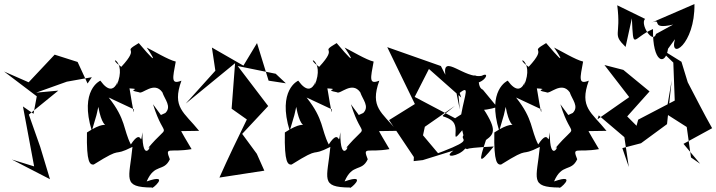

<svg xmlns="http://www.w3.org/2000/svg" viewBox="-41 -828 3525 945"><path d="M390 -417 341 -523 228 -559 100 -423 -21 -476 140 -354 124 -268 72 -304 127 -9 17 -43 205 54 157 -105 101 -264 246 -382 137 -372 288 -426 411 -448Z M434 -262 443 -302C473 -133 532 -271 387 -176C384 -25 402 -17 420 -18C573 -114 504 -51 611 -105C596 52 558 94 708 95C699 111 806 21 681 65C720 -26 765 20 795 -44C769 -110 792 -75 902 -94C794 -272 811 -285 805 -182L939 -184C865 -276 804 -299 852 -431C799 -410 809 -443 824 -525C788 -533 712 -579 681 -594C681 -594 772 -462 642 -616C551 -562 657 -608 556 -499C472 -558 590 -539 533 -407C548 -488 533 -320 453 -431C452 -431 349 -385 411 -184ZM751 -262 712 -315C772 -123 804 -239 685 -96C717 -132 659 -8 660 -177C648 -90 662 -207 603 -117C565 -191 580 -240 494 -348L618 -290C621 -230 597 -397 596 -393C667 -389 572 -387 643 -374C659 -361 717 -431 758 -374C770 -338 805 -304 773 -272Z M1366 -418 1281 -431 1224 -616 1157 -505 1002 -594 1019 -480 873 -318 1116 -517 1099 -293 1174 -240C1128 -146 1082 -51 1039 46L1260 12L1223 -71L1151 -169L1279 -306L1129 -503L1316 -465Z M1408 -262 1417 -302C1447 -133 1506 -271 1361 -176C1358 -25 1376 -17 1394 -18C1547 -114 1478 -51 1585 -105C1570 52 1532 94 1682 95C1673 111 1780 21 1655 65C1694 -26 1739 20 1769 -44C1743 -110 1766 -75 1876 -94C1768 -272 1785 -285 1779 -182L1913 -184C1839 -276 1778 -299 1826 -431C1773 -410 1783 -443 1798 -525C1762 -533 1686 -579 1655 -594C1655 -594 1746 -462 1616 -616C1525 -562 1631 -608 1530 -499C1446 -558 1564 -539 1507 -407C1522 -488 1507 -320 1427 -431C1426 -431 1323 -385 1385 -184ZM1725 -262 1686 -315C1746 -123 1778 -239 1659 -96C1691 -132 1633 -8 1634 -177C1622 -90 1636 -207 1577 -117C1539 -191 1554 -240 1468 -348L1592 -290C1595 -230 1571 -397 1570 -393C1641 -389 1546 -387 1617 -374C1633 -361 1691 -431 1732 -374C1744 -338 1779 -304 1747 -272Z M2336 -386C2292 -405 2348 -499 2242 -434C2323 -379 2387 -485 2330 -455C2246 -438 2135 -567 2151 -460L2129 -503L1865 -596C1911 -502 1956 -407 2001 -316L1874 -237L1996 -55L1995 -35L2040 -40L2191 -87C2135 -47 2217 -57 2249 -97C2285 -88 2196 -98 2389 -107C2313 -13 2315 -31 2351 -139C2396 -171 2405 -194 2325 -313C2253 -278 2340 -280 2406 -301ZM2240 -162C2221 -137 2294 -143 2139 -83L2115 -74L2041 -162L2050 -204L2198 -307C2110 -233 2132 -272 2182 -235C2228 -200 2169 -106 2234 -187ZM2215 -366C2274 -413 2248 -370 2229 -265L2199 -246L2000 -351L2075 -498L2064 -494L2229 -348C2196 -450 2179 -497 2222 -289Z M2439 -262 2448 -302C2478 -133 2537 -271 2392 -176C2389 -25 2407 -17 2425 -18C2578 -114 2509 -51 2616 -105C2601 52 2563 94 2713 95C2704 111 2811 21 2686 65C2725 -26 2770 20 2800 -44C2774 -110 2797 -75 2907 -94C2799 -272 2816 -285 2810 -182L2944 -184C2870 -276 2809 -299 2857 -431C2804 -410 2814 -443 2829 -525C2793 -533 2717 -579 2686 -594C2686 -594 2777 -462 2647 -616C2556 -562 2662 -608 2561 -499C2477 -558 2595 -539 2538 -407C2553 -488 2538 -320 2458 -431C2457 -431 2354 -385 2416 -184ZM2756 -262 2717 -315C2777 -123 2809 -239 2690 -96C2722 -132 2664 -8 2665 -177C2653 -90 2667 -207 2608 -117C2570 -191 2585 -240 2499 -348L2623 -290C2626 -230 2602 -397 2601 -393C2672 -389 2577 -387 2648 -374C2664 -361 2722 -431 2763 -374C2775 -338 2810 -304 2778 -272Z M3273 -520 3280 -333 3100 -239 3092 -209 3046 -255 3156 -378 3027 -484 2934 -508 3056 -350 2900 -241 2906 -260 3032 -153 3054 -6 3022 -99 3114 -123 3242 -217 3265 -433 3237 -268 3339 -203 3360 -53 3405 -22 3323 -120 3464 -197C3422 -271 3384 -347 3344 -423L3313 -524L3189 -601ZM3188 -661C3172 -608 3108 -710 3134 -735L2997 -802C3017 -647 2970 -664 3038 -597L3069 -738C3077 -572 3071 -642 3173 -685C3170 -519 3234 -501 3247 -588L3281 -635C3251 -528 3380 -608 3377 -808L3162 -715C3227 -743 3150 -679 3272 -707Z"/></svg>

Font: Asimov Silicon
Style: Regular
Weight: 400
Designer: Google
Version: Version 2.000980; 2014